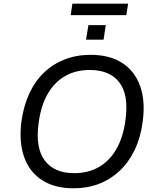

<svg xmlns="http://www.w3.org/2000/svg" viewBox="-20 -1011 855 1040"><path d="M378 9Q276 9 207.5 -35.5Q139 -80 110.5 -161Q82 -242 96 -353Q108 -438 139 -505Q170 -572 219 -618.5Q268 -665 331.5 -689.5Q395 -714 470 -714Q574 -714 642 -670Q710 -626 739 -545Q768 -464 753 -353Q742 -267 710 -200Q678 -133 629 -86.5Q580 -40 517 -15.5Q454 9 378 9ZM382 -73Q459 -73 517 -107Q575 -141 611.5 -205.5Q648 -270 660 -363Q678 -497 626.5 -564.5Q575 -632 466 -632Q390 -632 332 -598.5Q274 -565 237.5 -501Q201 -437 189 -343Q171 -210 222.5 -141.5Q274 -73 382 -73ZM363 -929 372 -991H674L664 -929ZM446 -796 459 -875H553L541 -796Z"/></svg>

Font: Nunito Sans 7pt
Style: Italic
Weight: 400
Italic angle: -9°
Designer: Vernon Adams
Foundry: Vernon Adams
Version: Version 3.101;gftools[0.9.27]